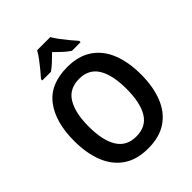

<svg xmlns="http://www.w3.org/2000/svg" viewBox="-259 -1078 1228 1228"><g transform="rotate(-45 355.0 -463.5)"><path d="M657 -358Q657 -248 624.5 -165Q592 -82 525 -36Q458 10 355 10Q252 10 185 -36.5Q118 -83 85.5 -166Q53 -249 53 -359Q53 -530 127.5 -627.5Q202 -725 356 -725Q458 -725 525 -679Q592 -633 624.5 -550.5Q657 -468 657 -358ZM184 -358Q184 -234 225.5 -166Q267 -98 355 -98Q444 -98 485 -165.5Q526 -233 526 -358Q526 -483 485 -550.5Q444 -618 356 -618Q267 -618 225.5 -550Q184 -482 184 -358ZM415 -937Q428 -914 448 -887.5Q468 -861 489.5 -835Q511 -809 529 -789V-777H451Q427 -793 403.5 -814.5Q380 -836 355 -861Q330 -836 307 -814.5Q284 -793 261 -777H183V-789Q201 -809 222.5 -835Q244 -861 264 -888Q284 -915 296 -937Z"/></g></svg>

Font: Noto Sans Georgian SemiCondensed SemiBold
Style: Regular
Weight: 600
Width: 4
Designer: Monotype Design Team, Akaki Razmadze
Foundry: Google LLC
Version: Version 2.005; ttfautohint (v1.8.4.7-5d5b)